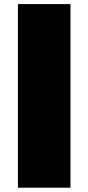

<svg xmlns="http://www.w3.org/2000/svg" viewBox="-20 -832 421 915"><path d="M65.4 -812.5H315.9V62.5H65.4Z"/></svg>

Font: Holtwood One SC
Style: Regular
Weight: 400
Version: Version 1.000